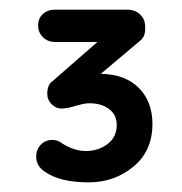

<svg xmlns="http://www.w3.org/2000/svg" viewBox="-20 -794 378 398"><path d="M296 -537Q296 -481 256.5 -448.5Q217 -416 164 -416Q104 -416 73 -438Q55 -450 55 -469Q55 -484 64.5 -494Q74 -504 89 -504Q100 -504 110 -496Q134 -481 158 -481Q184 -481 203 -495.5Q222 -510 222 -535Q222 -556 206 -568Q190 -580 165 -580Q158 -580 150 -578Q142 -576 138 -575Q120 -569 107 -569Q96 -569 87 -578Q78 -587 78 -599Q78 -618 88 -625L182 -707H94Q79 -707 69 -717Q59 -727 59 -741Q59 -756 69 -765Q79 -774 94 -774H243Q260 -774 270.5 -764Q281 -754 281 -738V-735Q281 -718 271 -710L189 -641Q240 -640 268 -611.5Q296 -583 296 -537Z"/></svg>

Font: Quicksand Medium
Style: Regular
Weight: 500
Designer: Andrew Paglinawan
Foundry: Andrew Paglinawan
Version: Version 3.000